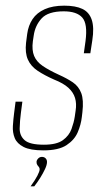

<svg xmlns="http://www.w3.org/2000/svg" viewBox="-20 -525 373 678"><path d="M133 6Q87 6 63.5 -6Q40 -18 32 -37.5Q24 -57 25.5 -80.5Q27 -104 30 -127L35 -166H59L54 -128Q50 -98 49.5 -72Q49 -46 67 -30Q85 -14 135 -14Q180 -14 202 -30Q224 -46 232.5 -69.5Q241 -93 244 -113L247 -134Q251 -159 245 -179Q239 -199 221.5 -215Q204 -231 171 -244Q137 -259 113 -275Q89 -291 78.5 -314.5Q68 -338 72 -374L76 -405Q80 -435 95 -457.5Q110 -480 138 -492.5Q166 -505 207 -505Q247 -505 271 -493.5Q295 -482 304 -455Q313 -428 306 -383L299 -337H276L282 -380Q290 -441 270.5 -463Q251 -485 205 -485Q150 -485 127 -460Q104 -435 99 -399L96 -379Q92 -348 100.5 -327.5Q109 -307 131 -292Q153 -277 188 -261Q217 -248 237.5 -234Q258 -220 267 -196Q276 -172 271 -129L269 -112Q266 -85 254.5 -58Q243 -31 215 -12.5Q187 6 133 6ZM88 133Q104 111 112 95.5Q120 80 120 73Q120 68 117.5 65Q115 62 112 58Q109 54 109 47Q109 41 114.5 35Q120 29 128 29Q136 29 141 34Q146 39 146 47Q146 57 139 72Q132 87 122 103Q112 119 101 133Z"/></svg>

Font: Alumni Sans SC Thin
Style: Italic
Weight: 100
Italic angle: -8°
Designer: Robert E. Leuschke
Foundry: Robert E. Leuschke
Version: Version 1.016